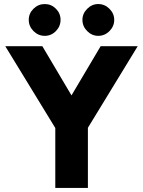

<svg xmlns="http://www.w3.org/2000/svg" viewBox="-20 -928 706 948"><path d="M253 0V-296L6 -700H189L333 -457L477 -700H660L414 -297V0ZM465 -751Q434 -751 410.5 -774.5Q387 -798 387 -830Q387 -861 410.5 -884.5Q434 -908 465 -908Q497 -908 520.5 -884.5Q544 -861 544 -830Q544 -798 520.5 -774.5Q497 -751 465 -751ZM201 -751Q169 -751 145.5 -774.5Q122 -798 122 -830Q122 -862 145.5 -885Q169 -908 201 -908Q233 -908 256 -885Q279 -862 279 -830Q279 -798 256 -774.5Q233 -751 201 -751Z"/></svg>

Font: Figtree ExtraBold
Style: Regular
Weight: 800
Designer: Erik Kennedy
Foundry: Erik Kennedy
Version: Version 2.002